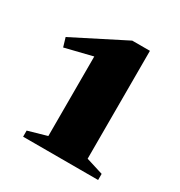

<svg xmlns="http://www.w3.org/2000/svg" viewBox="-103 -763 498 531"><g transform="rotate(30 146.0 -497.5)"><path d="M101.5 -344V-647L148 -609.5L14.5 -576.5L6 -605L170.5 -688.5H227V-344L281.5 -327V-307.5H42V-327Z"/></g></svg>

Font: Newsreader 36pt ExtraBold
Style: Regular
Weight: 800
Designer: Hugues Gentile
Foundry: Production Type
Version: Version 1.003